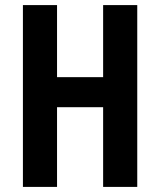

<svg xmlns="http://www.w3.org/2000/svg" viewBox="-20 -827 628 754"><path d="M519 -93H385V-406H204V-93H70V-807H204V-524H385V-807H519Z"/></svg>

Font: Noto Sans Kannada UI ExtraCondensed
Style: Bold
Weight: 700
Width: 2
Designer: Jelle Bosma - Monotype Design Team
Foundry: Monotype Imaging Inc.
Version: Version 2.005; ttfautohint (v1.8.4.7-5d5b)